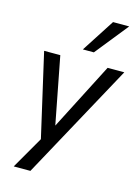

<svg xmlns="http://www.w3.org/2000/svg" viewBox="-136 -823 788 1078"><g transform="rotate(15 258.5 -283.5)"><path d="M54 180 171 -23 168 20 51 -491H145L224 -82H210L420 -491H517L151 180ZM259 -555 383 -747H477L323 -555Z"/></g></svg>

Font: Nunito Sans 10pt SemiCondensed Medium
Style: Italic
Weight: 500
Width: 4
Italic angle: -9°
Designer: Vernon Adams
Foundry: Vernon Adams
Version: Version 3.101;gftools[0.9.27]